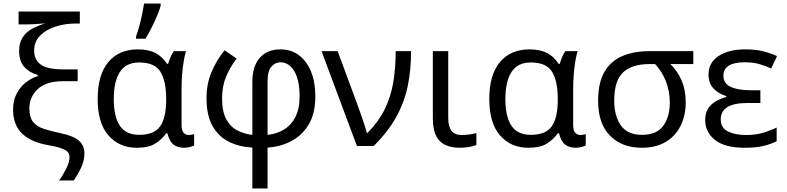

<svg xmlns="http://www.w3.org/2000/svg" viewBox="-20 -825 4445 1085"><path d="M54 -206Q54 -256 73.5 -294.5Q93 -333 125 -358.5Q157 -384 194 -395V-401Q145 -415 116.5 -447.5Q88 -480 88 -537Q88 -584 108.5 -614.5Q129 -645 162.5 -663Q196 -681 236 -693Q217 -691 183 -689Q149 -687 115 -687H85V-760H431V-692H405Q348 -692 294.5 -675Q241 -658 207 -624Q173 -590 173 -539Q173 -488 210 -460.5Q247 -433 336 -433H419V-366H333Q242 -366 194 -322Q146 -278 146 -213Q146 -162 167 -136Q188 -110 227.5 -97Q267 -84 320 -73Q397 -57 427 -29Q457 -1 457 40Q457 84 438 123.5Q419 163 397 195H314Q337 163 355 126.5Q373 90 373 62Q373 48 365 36.5Q357 25 330.5 14.5Q304 4 251 -5Q154 -22 104 -71Q54 -120 54 -206Z M752 10Q654 10 593 -59.5Q532 -129 532 -266Q532 -402 592 -474Q652 -546 760 -546Q819 -546 858.5 -525.5Q898 -505 924 -464H930Q935 -481 943 -501Q951 -521 962 -536H1031Q1024 -514 1018 -478Q1012 -442 1009 -401.5Q1006 -361 1006 -326V-118Q1006 -87 1018 -74.5Q1030 -62 1047 -62Q1055 -62 1064 -64Q1073 -66 1077 -67V-3Q1070 1 1054 5.5Q1038 10 1021 10Q984 10 960.5 -8Q937 -26 926 -72H919Q896 -38 858 -14Q820 10 752 10ZM767 -63Q850 -63 884.5 -110.5Q919 -158 919 -261V-267Q919 -367 886.5 -419.5Q854 -472 766 -472Q693 -472 658 -419Q623 -366 623 -265Q623 -165 657.5 -114Q692 -63 767 -63ZM749 -606V-620Q758 -644 767 -677Q776 -710 783 -744Q790 -778 794 -805H888V-794Q883 -772 869 -738.5Q855 -705 837 -669.5Q819 -634 802 -606Z M1249 -541 1317 -494Q1280 -445 1257.5 -391.5Q1235 -338 1235 -268Q1235 -195 1258.5 -151.5Q1282 -108 1321 -88Q1360 -68 1406 -63V-361Q1406 -452 1448.5 -499Q1491 -546 1564 -546Q1626 -546 1670 -512.5Q1714 -479 1738 -419.5Q1762 -360 1762 -281Q1762 -184 1724.5 -121.5Q1687 -59 1625 -27Q1563 5 1492 9V240H1406V9Q1332 5 1273.5 -24Q1215 -53 1181 -113Q1147 -173 1147 -271Q1147 -352 1176 -419.5Q1205 -487 1249 -541ZM1565 -473Q1536 -473 1514 -449Q1492 -425 1492 -362V-63Q1543 -68 1584 -92.5Q1625 -117 1649 -163.5Q1673 -210 1673 -280Q1673 -374 1642.5 -423.5Q1612 -473 1565 -473Z M1797 -536H1888L1995 -247Q2004 -223 2015.5 -190Q2027 -157 2037.5 -125.5Q2048 -94 2053 -74H2057Q2119 -137 2153.5 -206.5Q2188 -276 2202 -357.5Q2216 -439 2216 -536H2303Q2303 -431 2284.5 -340.5Q2266 -250 2220.5 -166.5Q2175 -83 2092 0H1997Z M2513 -536V-158Q2513 -110 2531.5 -86Q2550 -62 2590 -62Q2612 -62 2635.5 -65.5Q2659 -69 2672 -73V-6Q2658 1 2631 5.5Q2604 10 2578 10Q2534 10 2499.5 -4.5Q2465 -19 2445.5 -55.5Q2426 -92 2426 -157V-536Z M2965 10Q2867 10 2806 -59.5Q2745 -129 2745 -266Q2745 -402 2805 -474Q2865 -546 2973 -546Q3032 -546 3071.5 -525.5Q3111 -505 3137 -464H3143Q3148 -481 3156 -501Q3164 -521 3175 -536H3244Q3237 -514 3231 -478Q3225 -442 3222 -401.5Q3219 -361 3219 -326V-118Q3219 -87 3231 -74.5Q3243 -62 3260 -62Q3268 -62 3277 -64Q3286 -66 3290 -67V-3Q3283 1 3267 5.5Q3251 10 3234 10Q3197 10 3173.5 -8Q3150 -26 3139 -72H3132Q3109 -38 3071 -14Q3033 10 2965 10ZM2980 -63Q3063 -63 3097.5 -110.5Q3132 -158 3132 -261V-267Q3132 -367 3099.5 -419.5Q3067 -472 2979 -472Q2906 -472 2871 -419Q2836 -366 2836 -265Q2836 -165 2870.5 -114Q2905 -63 2980 -63Z M3855 -246Q3855 -174 3827 -116Q3799 -58 3743.5 -24Q3688 10 3606 10Q3495 10 3427.5 -58Q3360 -126 3360 -256Q3360 -357 3395.5 -418.5Q3431 -480 3496.5 -508Q3562 -536 3651 -536H3898V-463H3768Q3807 -426 3831 -372Q3855 -318 3855 -246ZM3451 -256Q3451 -171 3488 -117Q3525 -63 3608 -63Q3691 -63 3728 -114Q3765 -165 3765 -244Q3765 -309 3743.5 -364.5Q3722 -420 3682 -463H3651Q3551 -463 3501 -416Q3451 -369 3451 -256Z M4277 -315V-243H4204Q4053 -243 4053 -151Q4053 -102 4094 -82Q4135 -62 4195 -62Q4251 -62 4293.5 -75Q4336 -88 4369 -104V-27Q4338 -11 4295 -0.5Q4252 10 4190 10Q4075 10 4020 -34.5Q3965 -79 3965 -146Q3965 -186 3981.5 -211.5Q3998 -237 4025 -252.5Q4052 -268 4084 -277V-282Q4039 -296 4011.5 -325.5Q3984 -355 3984 -404Q3984 -472 4041.5 -509Q4099 -546 4190 -546Q4248 -546 4289.5 -536Q4331 -526 4371 -508L4338 -438Q4305 -453 4270.5 -463Q4236 -473 4189 -473Q4068 -473 4068 -397Q4068 -353 4109.5 -334Q4151 -315 4221 -315Z"/></svg>

Font: Noto IKEA Arabic
Style: Regular
Weight: 400
Designer: Monotype Design Team
Foundry: Monotype Imaging Inc.
Version: Version 1.200